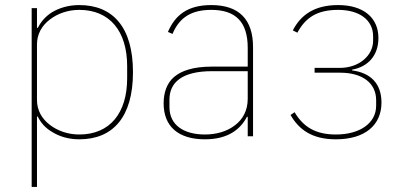

<svg xmlns="http://www.w3.org/2000/svg" viewBox="-20 -538 1608 758"><path d="M105 -506H126V-428H129C140 -449 158 -473 186 -490C213 -506 249 -518 293 -518C426 -518 505 -430 505 -253C505 -76 426 12 293 12C249 12 213 0 186 -17C158 -33 140 -55 129 -78H126V200H105ZM293 -7C414 -7 482 -92 482 -229V-277C482 -414 414 -499 293 -499C249 -499 208 -485 177 -461C145 -437 126 -403 126 -363V-143C126 -103 145 -69 177 -45C208 -21 249 -7 293 -7Z M814 -518C719 -518 671 -477 643 -412L661 -404C689 -471 738 -499 814 -499C909 -499 958 -453 958 -349V-275H816C744 -275 696 -259 667 -234C638 -209 626 -171 626 -130C626 -38 685 12 789 12C882 12 930 -29 955 -77H958V0H979V-352C979 -460 925 -518 814 -518ZM958 -148C958 -101 938 -66 907 -43C876 -19 834 -7 789 -7C706 -7 649 -44 649 -115V-145C649 -212 698 -257 817 -257H958V-148Z M1306 12C1211 12 1160 -27 1127 -84L1143 -95C1178 -36 1227 -7 1306 -7C1353 -7 1393 -18 1421 -38C1449 -58 1465 -86 1465 -121V-142C1465 -211 1410 -251 1323 -251H1222V-270H1322C1359 -270 1393 -282 1416 -302C1439 -321 1453 -348 1453 -377V-395C1453 -459 1399 -499 1315 -499C1231 -499 1186 -468 1154 -409L1136 -418C1167 -478 1220 -518 1315 -518C1415 -518 1474 -468 1474 -388C1474 -317 1431 -274 1370 -263V-260C1441 -251 1486 -210 1486 -133C1486 -44 1421 12 1306 12Z"/></svg>

Font: Plexus Sans Thin
Style: Regular
Weight: 250
Version: Version 2.001;PS 002.001;hotconv 1.0.70;makeotf.lib2.5.58329